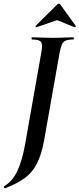

<svg xmlns="http://www.w3.org/2000/svg" viewBox="-52 -827 430 1040"><path d="M-25 193Q-27 194 -30 189Q-33 184 -30 182Q17 154 42.5 98Q68 42 83 -40L172 -544Q180 -587 170 -600Q160 -613 122 -613Q119 -613 119 -619Q119 -625 122 -625Q145 -625 172.5 -623.5Q200 -622 232 -622Q267 -622 295 -623.5Q323 -625 345 -625Q348 -625 348 -619Q348 -613 345 -613Q318 -613 304 -607Q290 -601 283.5 -586Q277 -571 271 -542L187 -67Q173 11 147.5 60Q122 109 80 139Q38 169 -25 193ZM147 -680Q145 -679 141.5 -682Q138 -685 141 -687L257 -802Q261 -807 266.5 -807Q272 -807 275 -802L358 -687Q360 -685 357 -681.5Q354 -678 351 -680L257 -718Z"/></svg>

Font: Cormorant Light
Style: Bold Italic
Weight: 700
Italic angle: -10°
Version: Version 4.000